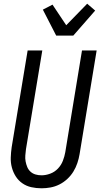

<svg xmlns="http://www.w3.org/2000/svg" viewBox="-20 -1007 541 1035"><path d="M204 8Q175 8 148.5 2Q122 -4 100.5 -19Q79 -34 65 -56Q51 -78 44 -104Q37 -130 38 -158Q39 -186 43 -214L129 -735H208L120 -203Q118 -186 116.5 -169.5Q115 -153 118 -137Q121 -121 127 -106.5Q133 -92 144.5 -81.5Q156 -71 171.5 -66.5Q187 -62 204 -62Q227 -62 251 -71Q275 -80 292.5 -98.5Q310 -117 319 -140.5Q328 -164 332 -187L422 -735H501L409 -176Q405 -152 397 -128Q389 -104 375.5 -82Q362 -60 342.5 -42Q323 -24 300 -12.5Q277 -1 252.5 3.5Q228 8 204 8ZM283 -815 211 -955 263 -982 337 -871 450 -987 493 -950 375 -815Z"/></svg>

Font: Iosevka Fixed
Style: Italic
Weight: 400
Italic angle: -9°
Monospace: yes
Designer: Belleve Invis
Foundry: Belleve Invis
Version: Version 33.2.4